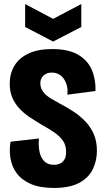

<svg xmlns="http://www.w3.org/2000/svg" viewBox="-20 -913 523 947"><path d="M246 14Q176 14 131 -6Q86 -26 62 -59Q38 -92 31.5 -133Q25 -174 32 -214L172 -230Q169 -196 174.5 -166.5Q180 -137 197.5 -118.5Q215 -100 247 -100Q261 -100 274.5 -105.5Q288 -111 297 -125Q306 -139 306 -164Q306 -196 291 -218Q276 -240 249 -259Q222 -278 185 -298Q155 -316 126.5 -335Q98 -354 76 -377.5Q54 -401 41 -431Q28 -461 28 -500Q28 -550 51 -588.5Q74 -627 120.5 -649Q167 -671 237 -671Q318 -671 365.5 -643Q413 -615 433 -568Q453 -521 451 -464L312 -446Q315 -468 310.5 -487.5Q306 -507 296 -522.5Q286 -538 270.5 -546.5Q255 -555 235 -555Q218 -555 205.5 -548Q193 -541 186 -529.5Q179 -518 179 -502Q179 -478 193.5 -459.5Q208 -441 230.5 -427.5Q253 -414 277 -401Q310 -384 342 -363Q374 -342 400.5 -314.5Q427 -287 442.5 -251.5Q458 -216 458 -169Q458 -121 438 -79Q418 -37 371.5 -11.5Q325 14 246 14ZM104 -893 242 -820 381 -893V-780L242 -708L104 -780Z"/></svg>

Font: Bricolage Grotesque Condensed ExtraBold
Style: Regular
Weight: 800
Width: 3
Designer: Mathieu Triay
Foundry: Atelier Triay
Version: Version 1.000;gftools[0.9.30]